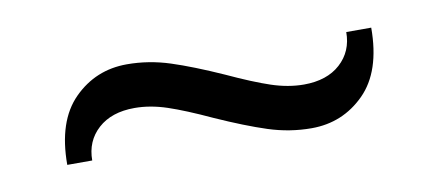

<svg xmlns="http://www.w3.org/2000/svg" viewBox="-31 -407 692 303"><g transform="rotate(-10 314.5 -255.0)"><path d="M300 -223Q259 -242 232 -251Q205 -260 180 -260Q143 -260 121.5 -240.5Q100 -221 100 -190H60Q60 -260 95 -295Q130 -330 180 -330Q215 -330 249 -319Q283 -308 330 -287Q371 -268 398 -259Q425 -250 450 -250Q487 -250 508.5 -269.5Q530 -289 530 -320H570Q570 -250 535 -215Q500 -180 450 -180Q415 -180 381 -191Q347 -202 300 -223Z"/></g></svg>

Font: ZCOOL XiaoWei
Style: Regular
Weight: 400
Version: Version 1.000